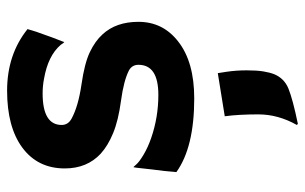

<svg xmlns="http://www.w3.org/2000/svg" viewBox="-179 -381 859 541"><g transform="rotate(-90 250.5 -110.5)"><path d="M243.7 7.3Q106 7.3 36.1 -43Q37.1 -57.6 39.1 -76.2L43.5 -111.3Q47.4 -146 48.3 -154.5Q49.3 -163.1 49.8 -163.8Q50.3 -164.6 57.6 -156Q64.9 -147.5 85.4 -135.3Q106 -123 132.8 -113.8Q190.9 -93.8 253.9 -93.8Q338.4 -93.8 338.4 -149.9Q338.4 -168 322.3 -176.8Q293.5 -191.4 237.5 -199Q181.6 -206.5 146 -221.2Q110.4 -235.8 87.9 -256.3Q46.4 -294.9 46.4 -357.4Q46.4 -433.6 105 -477.1Q163.1 -520 265.6 -520Q367.2 -520 439 -462.4Q435.5 -449.7 431.6 -438Q420.4 -405.8 415 -391.6L403.8 -362.8Q402.8 -358.9 402.3 -358.9Q401.4 -358.9 394.5 -369.1Q363.8 -404.8 298.8 -416Q278.8 -419.9 257.8 -419.9Q168.9 -419.9 168.9 -366.2Q168.9 -347.7 187.5 -337.9Q222.2 -319.3 282.5 -310.5Q342.8 -301.8 374 -286.9Q405.3 -272 424.3 -251Q459.5 -212.9 459.5 -149.9Q459.5 -81.1 404.3 -38.1Q346.7 7.3 243.7 7.3ZM168.9 296.4Q198.7 243.7 198.7 188Q198.7 132.3 193.4 93.3L314.9 73.7L318.8 98.6Q322.8 126 322.8 155Q322.8 184.1 319.8 201.9Q316.9 219.7 312 232.4Q300.3 260.7 272 272.5Q240.7 285.2 171.9 299.3Z"/></g></svg>

Font: Hammersmith One
Style: Regular
Weight: 400
Designer: Nicole Fally
Foundry: Nicole Fally
Version: Version 1.003